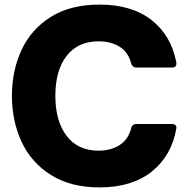

<svg xmlns="http://www.w3.org/2000/svg" viewBox="-20 -799 819 836"><path d="M32 -382Q32 -492 74 -582Q116 -672 201.5 -725.5Q287 -779 413 -779Q554 -779 640 -711.5Q726 -644 748 -526V-522Q748 -505 729 -505H573Q557 -505 551 -523Q539 -571 501.5 -595Q464 -619 409 -619Q319 -619 270 -555.5Q221 -492 221 -382Q221 -272 270 -207.5Q319 -143 409 -143Q463 -143 501 -167.5Q539 -192 551 -241Q556 -259 573 -259H729Q739 -259 744 -254Q749 -249 748 -241Q728 -122 641.5 -52.5Q555 17 413 17Q288 17 202 -37Q116 -91 74 -181.5Q32 -272 32 -382Z"/></svg>

Font: Open Sauce Two Black
Style: Regular
Weight: 900
Designer: Alfredo Marco Pradil
Foundry: Creative Sauce Fz LLC
Version: Version 1.477